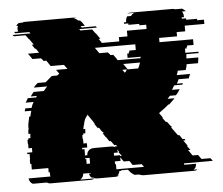

<svg xmlns="http://www.w3.org/2000/svg" viewBox="-45 -622 781 672"><g transform="rotate(-5 345.5 -285.5)"><path d="M592 -474H529V-459H647V-439H624V-434H622V-429H616V-414H662V-409H619Q619 -405 618.5 -401.5Q618 -398 618 -394H660L657 -374H617Q616 -369 615 -364Q614 -359 612 -354H584Q583 -350 582 -346.5Q581 -343 579 -339H626L620 -324H584Q583 -320 581 -316.5Q579 -313 577 -309H598Q596 -305 596 -304H567L558 -289H585Q582 -284 578.5 -279Q575 -274 570 -269H549L540 -259H564Q560 -254 554.5 -249Q549 -244 544 -239H541L529 -229Q524 -225 518 -221Q512 -217 506 -212L508 -209L515 -199L518 -194H516L527 -179H531L542 -164H543L547 -159H543L565 -129H570L580 -114H587L590 -109H582L596 -89H593L604 -74H596L610 -54H629L640 -39H671L676 -33Q678 -31 678 -29H577Q578 -27 578 -24H619V-22Q619 -11 609 -4H623Q618 0 610 0H435Q429 0 424.5 -1.5Q420 -3 416 -4H402Q393 -9 388 -14.5Q383 -20 381 -23L380 -24H339L336 -29H437L430 -39H398L388 -54H368L354 -74H363L352 -89H355L341 -109H350L346 -114H340L329 -129H324L314 -144H313L303 -159H307L304 -164H302L292 -179H287L277 -194H279L275 -199H276L269 -209L256 -228Q248 -218 244 -209H245L241 -199H242Q242 -198 241.5 -197Q241 -196 241 -194H240L237 -179H244Q243 -175 243 -171.5Q243 -168 243 -164H235V-159H232Q231 -155 231.5 -151Q232 -147 232 -144H233V-129H245V-114H227V-109H235V-89H234V-74H238V-54H296V-39H300V-24H223Q222 -11 211 -4H261Q256 0 247 0H108Q99 0 94 -4H44Q33 -10 31 -24H108Q108 -26 107.5 -27Q107 -28 107 -29V-39H103V-54H45V-74H41V-89H42V-109H34V-114H52V-129H40V-144H39V-159H42Q42 -162 43 -164H50Q50 -168 50 -171.5Q50 -175 51 -179H44Q44 -183 44.5 -186.5Q45 -190 45 -194H46Q46 -197 47 -199H46Q46 -201 46 -204Q46 -207 47 -209H46Q47 -214 48 -219.5Q49 -225 50 -229Q51 -231 51 -234Q51 -237 52 -239H56Q57 -244 58.5 -249.5Q60 -255 61 -259H38L41 -269H63Q66 -280 72 -289H44L53 -304H82L85 -309H64Q66 -313 69 -316.5Q72 -320 75 -324H111Q114 -328 117 -331.5Q120 -335 124 -339H77Q83 -347 92 -354H120L143 -374H162L170 -380L160 -394H200L189 -409H142L139 -414L129 -429H119L116 -434H115L111 -439H81L67 -459H106L96 -474H93L83 -489H90L76 -509H75L64 -524H23L19 -529H82L78 -534H29L26 -538L25 -539H40Q38 -542 38 -549Q38 -555 41 -559H35Q38 -566 45 -569H57Q61 -571 66 -571H233Q239 -571 247 -569H236Q241 -568 245 -565Q249 -562 253 -559H258Q263 -555 265.5 -551.5Q268 -548 269 -546L274 -539H259L262 -534H312L315 -529H253L257 -524H298L309 -509H310L324 -489H318L328 -474H389V-489H419V-509H488V-524H464V-529H426V-534H411V-539H419V-542Q419 -551 424 -559H438Q442 -566 450 -569H425Q431 -571 435 -571H584Q588 -571 594 -569H618Q624 -566 630 -559H617Q622 -551 622 -542V-539H614V-534H629V-529H667V-524H691V-509H622V-489H592ZM444 -439V-459H302L316 -439H346L350 -434H351L354 -429H364L375 -414H374L378 -409H458Q458 -411 458.5 -412Q459 -413 459 -414H413V-429H419V-434H421V-439ZM447 -374Q452 -385 455 -394H396L410 -374ZM391 -374 399 -363Q404 -368 407 -374ZM357 -57H337V-47H340V-27H356V-22H350Q348 -11 341 -7H347Q342 -3 334 -3H271Q262 -3 257 -7H252Q245 -11 243 -22H249V-27H233V-47H230V-57H250V-77H229V-87H243V-88Q243 -95 248 -102H249Q251 -105 254 -107H255Q260 -110 267 -110H330Q336 -110 342 -107H341Q343 -106 347 -102H346Q350 -97 350 -88V-87H336V-77H357Z"/></g></svg>

Font: Rubik Glitch
Style: Regular
Weight: 400
Designer: Hubert and Fischer, NaN
Foundry: Hubert and Fischer, NaN
Version: Version 2.200